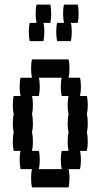

<svg xmlns="http://www.w3.org/2000/svg" viewBox="-20 -820 440 840"><path d="M364 -280Q364 -257 360 -240Q364 -224 364 -200Q364 -177 360 -160H330Q334 -144 334 -120Q334 -97 330 -80H280Q284 -64 284 -40Q284 -17 280 0H120Q116 -17 116 -40Q116 -64 120 -80H70Q66 -97 66 -120Q66 -144 70 -160H40Q36 -177 36 -200Q36 -224 40 -240Q36 -257 36 -280Q36 -304 40 -320Q36 -337 36 -360Q36 -384 40 -400H70Q66 -417 66 -440Q66 -464 70 -480H120Q116 -497 116 -520Q116 -544 120 -560H280Q284 -544 284 -520Q284 -497 280 -480H330Q334 -464 334 -440Q334 -417 330 -400H360Q364 -384 364 -360Q364 -337 360 -320Q364 -304 364 -280ZM276 -200Q276 -224 280 -240Q276 -257 276 -280Q276 -304 280 -320Q276 -337 276 -360Q276 -384 280 -400H250Q246 -417 246 -440Q246 -464 250 -480H150Q154 -464 154 -440Q154 -417 150 -400H120Q124 -384 124 -360Q124 -337 120 -320Q124 -304 124 -280Q124 -257 120 -240Q124 -224 124 -200Q124 -177 120 -160H150Q154 -144 154 -120Q154 -97 150 -80H250Q246 -97 246 -120Q246 -144 250 -160H280Q276 -177 276 -200ZM200 -800Q204 -784 204 -760Q204 -737 200 -720H170Q174 -704 174 -680Q174 -657 170 -640H110Q106 -657 106 -680Q106 -704 110 -720H140Q136 -737 136 -760Q136 -784 140 -800ZM320 -720H290Q294 -704 294 -680Q294 -657 290 -640H230Q226 -657 226 -680Q226 -704 230 -720H260Q256 -737 256 -760Q256 -784 260 -800H320Q324 -784 324 -760Q324 -737 320 -720Z"/></svg>

Font: VT323
Style: Regular
Weight: 400
Monospace: yes
Designer: Peter Hull
Version: Version 2.000